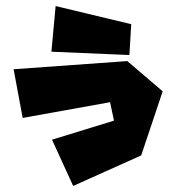

<svg xmlns="http://www.w3.org/2000/svg" viewBox="-20 -601 583 635"><path d="M164 -581 150 -430 408 -419 414 -521ZM25 -372 55 -211 344 -263 357 -202 152 -139 222 14 447 -87 518 -299 401 -399Z"/></svg>

Font: Super Mario
Style: Regular
Weight: 400
Version: Version 1.0